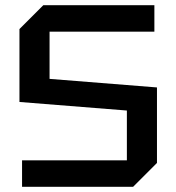

<svg xmlns="http://www.w3.org/2000/svg" viewBox="-20 -720 680 740"><path d="M65 0V-102H469V-294L55 -327V-608L147 -700H575V-598H171V-416L585 -383V-92L493 0Z"/></svg>

Font: Tektur Medium
Style: Regular
Weight: 500
Designer: Adam Jagosz
Foundry: Adam Jagosz
Version: Version 1.005;gftools[0.9.30]